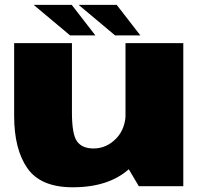

<svg xmlns="http://www.w3.org/2000/svg" viewBox="-20 -770 838 794"><path d="M554 0H738V-591.5H499V-93ZM277.5 -591.5H38.5V-291Q38.5 -152.5 93.5 -74Q148.5 4.5 281 4.5Q446 4.5 531.5 -88.8Q617 -182 617 -259.5L500 -306.5Q500 -237.5 460 -196.8Q420 -156 367 -156Q320 -156 298.8 -185Q277.5 -214 277.5 -305.5ZM456 -623.5H560.5L462.5 -750H305ZM270 -623.5H374.5L276.5 -750H119Z"/></svg>

Font: Anybody SemiExpanded Black
Style: Regular
Weight: 900
Width: 6
Version: Version 1.113;gftools[0.9.25]